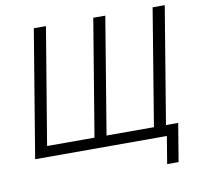

<svg xmlns="http://www.w3.org/2000/svg" viewBox="-93 -827 1132 1081"><g transform="rotate(-10 473.5 -286.0)"><path d="M169.4 -727.5H238.8L127.9 -61.5H398.9L509.3 -727.5H578.1L467.8 -61.5H738.8L848.6 -727.5H918L797.4 0H48.8ZM775.9 156.2 801.8 0H759.8L769.5 -61.5H877.4L841.3 156.2Z"/></g></svg>

Font: Inter 16pt Light
Style: Italic
Weight: 300
Italic angle: -9.3988°
Version: Version 4.001;git-66647c0bb